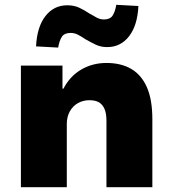

<svg xmlns="http://www.w3.org/2000/svg" viewBox="-20 -779 720 799"><path d="M67 0V-506H240V-410H244Q271 -462 318 -489.5Q365 -517 423 -517Q484 -517 526.5 -492Q569 -467 591.5 -415.5Q614 -364 614 -283V0H423V-276Q423 -307 415 -325.5Q407 -344 392 -353Q377 -362 352 -362Q326 -362 304.5 -350Q283 -338 270.5 -315.5Q258 -293 258 -263V0ZM222 -581 130 -586Q134 -667 169 -712Q204 -757 260 -757Q288 -757 309.5 -747Q331 -737 350 -724Q367 -714 382 -706Q397 -698 412 -698Q438 -698 448.5 -714Q459 -730 464 -759L556 -754Q552 -673 517 -628Q482 -583 426 -583Q399 -583 377.5 -593.5Q356 -604 335 -616Q319 -627 304.5 -634.5Q290 -642 274 -642Q248 -642 237.5 -626Q227 -610 222 -581Z"/></svg>

Font: Nunito Sans 7pt Black
Style: Regular
Weight: 900
Designer: Vernon Adams
Foundry: Vernon Adams
Version: Version 3.101;gftools[0.9.27]